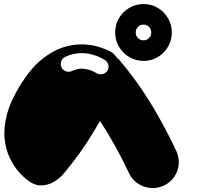

<svg xmlns="http://www.w3.org/2000/svg" viewBox="-20 -719 1040 952"><path d="M573 -420Q652 -328 720.5 -218Q789 -108 854 29Q869 62 866 96Q863 130 844 158Q825 186 793 201Q761 216 726.5 213Q692 210 663.5 191Q635 172 620 140Q585 66 549 1.5Q513 -63 476 -119Q476 -119 466.5 -103.5Q457 -88 449 -74Q409 -7 371.5 44.5Q334 96 309.5 125Q285 154 285 154Q285 154 272.5 165Q260 176 237.5 187.5Q215 199 187 200.5Q159 202 127 182Q127 182 110 169Q93 156 70 129.5Q47 103 28 63Q9 23 3 -30.5Q-3 -84 14.5 -151.5Q32 -219 83 -301Q132 -379 184 -422Q236 -465 286.5 -482Q337 -499 381 -499Q425 -499 459 -489.5Q493 -480 512 -471Q531 -462 531 -462Q543 -454 552.5 -442Q562 -430 562 -430Q565 -428 568 -425.5Q571 -423 573 -420ZM510 -365Q520 -378 518 -393.5Q516 -409 504 -419Q503 -420 486 -429.5Q469 -439 441 -447.5Q413 -456 377.5 -455.5Q342 -455 303 -437Q289 -430 283.5 -415Q278 -400 285 -385Q292 -371 307 -365.5Q322 -360 337 -367Q367 -381 393.5 -378Q420 -375 437.5 -367Q455 -359 456 -358Q469 -349 484.5 -351Q500 -353 510 -365ZM692 -699Q731 -699 762.5 -680Q794 -661 813 -629Q832 -597 832 -558Q832 -519 813 -487Q794 -455 762.5 -436Q731 -417 692 -417Q653 -417 621 -436Q589 -455 570 -487Q551 -519 551 -558Q551 -597 570 -629Q589 -661 621 -680Q653 -699 692 -699ZM692 -519Q708 -519 719 -530.5Q730 -542 730 -558Q730 -574 719 -585.5Q708 -597 692 -597Q675 -597 664 -585.5Q653 -574 653 -558Q653 -542 664 -530.5Q675 -519 692 -519Z"/></svg>

Font: Nikukyu
Style: Regular
Weight: 400
Version: Version 1.00